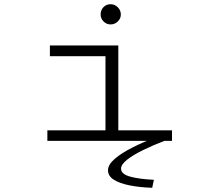

<svg xmlns="http://www.w3.org/2000/svg" viewBox="-20 -669 1040 912"><path d="M205 0V-50H481V-402H217V-453H542V-50H797V0ZM505 -553Q486 -553 472 -567Q458 -581 458 -600Q458 -621 471.5 -635Q485 -649 505 -649Q525 -649 539.5 -634.5Q554 -620 554 -600Q554 -581 539.5 -567Q525 -553 505 -553ZM711 185 703 223Q643 221 595.5 211.5Q548 202 520.5 184.5Q493 167 493 140Q493 113 525 85.5Q557 58 609.5 31.5Q662 5 725 -19L761 0Q709 20 661.5 43Q614 66 584.5 89Q555 112 555 132Q555 158 598.5 170Q642 182 711 185Z"/></svg>

Font: Inconsolata UltraExpanded Light
Style: Regular
Weight: 300
Width: 9
Monospace: yes
Designer: Raph Levien, Cyreal, Brenton Simpson
Foundry: Raph Levien, Cyreal, Google
Version: Version 3.001; ttfautohint (v1.8.2.53-6de2)